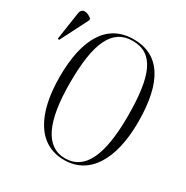

<svg xmlns="http://www.w3.org/2000/svg" viewBox="-168 -864 978 1012"><g transform="rotate(30 321.0 -357.5)"><path d="M358 10C510 10 597 -128 597 -358C597 -603 517 -725 359 -725C199 -725 119 -592 119 -359C119 -137 197 10 358 10ZM19 -525 105 -694V-704C77 -728 40 -734 35 -695L10 -528ZM358 0C239 0 182 -123 182 -358C182 -601 234 -715 359 -715C488 -715 534 -601 534 -358C534 -118 477 0 358 0Z"/></g></svg>

Font: Noto Serif Display ExtraCondensed Light
Style: Regular
Weight: 300
Width: 2
Designer: Monotype Design Team
Foundry: Monotype Imaging Inc.
Version: Version 2.009